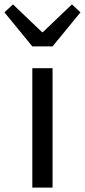

<svg xmlns="http://www.w3.org/2000/svg" viewBox="-55 -853 386 873"><path d="M92 0V-543H184V0ZM92 -642 -35 -797 4 -833 136 -707H140L272 -833L311 -797L184 -642Z"/></svg>

Font: Noto Sans HK
Style: Regular
Weight: 400
Designer: Ryoko NISHIZUKA 西塚涼子 (kana, bopomofo & ideographs); Paul D. Hunt (Latin, Greek & Cyrillic); Sandoll Communications 산돌커뮤니
Foundry: Adobe
Version: Version 2.004-H2;hotconv 1.0.118;makeotfexe 2.5.65603